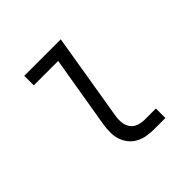

<svg xmlns="http://www.w3.org/2000/svg" viewBox="-142 -657 785 785"><g transform="rotate(-45 250.0 -265.0)"><path d="M322 0Q301 0 280.5 -3.5Q260 -7 242 -16.5Q224 -26 211.5 -41.5Q199 -57 192.5 -76Q186 -95 186 -116.5Q186 -138 189 -159L242 -475H101V-530H312L249 -150Q246 -132 248 -113.5Q250 -95 260 -81Q270 -67 287 -61Q304 -55 322 -55H387V0Z"/></g></svg>

Font: Iosevka Curly Light Oblique
Style: Regular
Weight: 300
Italic angle: -9°
Monospace: yes
Designer: Belleve Invis
Foundry: Belleve Invis
Version: Version 11.1.0; ttfautohint (v1.8.3)